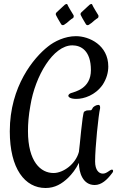

<svg xmlns="http://www.w3.org/2000/svg" viewBox="-20 -880 610 961"><path d="M456 -72C456 -141 473 -307 481 -338V-344C481 -352 477 -355 472 -355C462 -355 446 -346 443 -338C442 -335 441 -334 440 -333C439 -330 436 -328 435 -328H428C417 -328 411 -327 407 -324L401 -321C392 -312 379 -143 375 -120C359 -59 297 -14 248 -14C184 -14 120 -70 120 -224C120 -260 123 -302 132 -351C156 -500 246 -653 342 -653C386 -653 435 -626 435 -529C435 -436 355 -421 335 -414C327 -411 322 -405 322 -401C322 -393 335 -385 362 -385C400 -385 457 -403 494 -456C514 -487 522 -518 522 -547C522 -654 427 -699 360 -699C305 -699 252 -673 220 -647C150 -592 29 -449 29 -223C29 -35 105 61 208 61C255 61 290 40 322 9C339 -8 359 -32 375 -65C375 -17 394 46 454 46C488 46 516 20 540 -12C543 -15 546 -20 546 -24C546 -29 544 -31 540 -31C530 -31 515 -11 495 -11C475 -11 456 -28 456 -72ZM348 -804C345 -809 320 -849 318 -856C317 -859 316 -860 313 -860C309 -860 307 -857 304 -856L263 -818C260 -815 259 -812 259 -809C259 -806 261 -804 262 -801C266 -794 272 -781 280 -769C285 -761 287 -754 294 -754C299 -754 303 -757 308 -761C317 -766 323 -774 338 -785C345 -789 349 -791 349 -798C349 -800 349 -802 348 -804ZM472 -804C469 -809 444 -849 442 -856C441 -859 440 -860 437 -860C433 -860 431 -857 428 -856L387 -818C384 -815 383 -812 383 -809C383 -806 385 -804 386 -801C390 -794 396 -781 404 -769C409 -761 411 -754 418 -754C423 -754 427 -757 432 -761C441 -766 447 -774 462 -785C469 -789 473 -791 473 -798C473 -800 473 -802 472 -804Z"/></svg>

Font: Engagement
Style: Regular
Weight: 400
Designer: Astigmatic (AOETI)
Foundry: Astigmatic (AOETI)
Version: Version 1.000